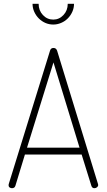

<svg xmlns="http://www.w3.org/2000/svg" viewBox="-20 -989 561 1009"><path d="M43 0Q36 0 30.5 -4Q25 -8 25 -16Q25 -20 26 -22L243 -723Q247 -737 261 -737Q275 -737 280 -723L495 -22Q495 -20 495.5 -19.5Q496 -19 496 -17Q496 -10 490 -5Q484 0 476 0Q464 0 460 -13L409 -177H111L61 -13Q57 0 43 0ZM398 -213 261 -661 122 -213ZM369 -969Q369 -947 360 -927Q351 -907 336 -892Q321 -877 301 -868.5Q281 -860 260 -860Q238 -860 218.5 -868.5Q199 -877 184 -892Q169 -907 160 -927Q151 -947 151 -969H183Q183 -934 205.5 -910Q228 -886 260 -886Q291 -886 313.5 -910Q336 -934 336 -969Z"/></svg>

Font: AkaAcidDosis
Style: ExtraLight
Weight: 250
Designer: Edgar Tolentino, Pablo Impallari, Igino Marini, Aka-Acid
Foundry: Edgar Tolentino, Pablo Impallari, Igino Marini, Aka-Acid
Version: Version 1.007